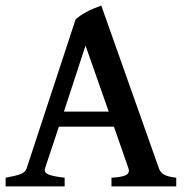

<svg xmlns="http://www.w3.org/2000/svg" viewBox="-20 -663 657 683"><path d="M140.1 -64 139.2 -58.1Q139.2 -46.9 155.8 -41Q172.4 -35.2 210 -30.8V0H0V-30.8Q37.1 -37.6 53.7 -43.9Q70.3 -50.3 74.7 -64L249 -594.2Q280.3 -622.1 340.3 -643.1L545.4 -64Q550.3 -49.8 563.5 -42Q576.7 -34.2 606.9 -30.8V0H376.5V-30.8Q409.2 -32.7 423.8 -38.3Q438.5 -43.9 438.5 -55.7Q438.5 -59.6 437 -64L385.3 -212.4H189.5ZM284.2 -501 207.5 -266.1H366.7Z"/></svg>

Font: David Libre Medium
Style: Regular
Weight: 500
Version: Version 1.000